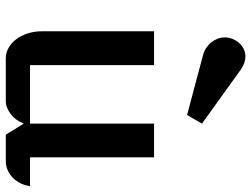

<svg xmlns="http://www.w3.org/2000/svg" viewBox="-122 -744 866 662"><g transform="rotate(90 311.0 -413.0)"><path d="M87.9 -511.2H204.6V-83.5H406.2V-511.2H522.5V-83.5H621.6Q619.6 -66.4 612.1 -51Q604.5 -35.6 593 -24.4Q581.5 -13.2 566.9 -6.6Q552.2 0 536.1 0H444.3L406.2 -62Q400.9 -48.3 392.6 -36.9Q384.3 -25.4 373.8 -17.3Q363.3 -9.3 351.8 -4.6Q340.3 0 329.6 0H180.7Q161.6 0 144.5 -9.8Q127.4 -19.5 115 -36.4Q102.5 -53.2 95.2 -75.7Q87.9 -98.1 87.9 -124ZM169.4 -680.2Q156.7 -683.6 145.5 -690.9Q134.3 -698.2 126.2 -708.3Q118.2 -718.3 113.5 -730.2Q108.9 -742.2 108.9 -755.4Q108.9 -770 115.2 -784.2Q124.5 -804.7 140.4 -815.4Q156.2 -826.2 174.8 -826.2Q197.3 -826.2 220.2 -810.1L406.2 -676.3L376.5 -625Z"/></g></svg>

Font: Atomic Age
Style: Regular
Weight: 400
Version: Version 1.007; ttfautohint (v1.4.1) -l 6 -r 46 -G 0 -x 0 -H 